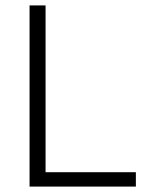

<svg xmlns="http://www.w3.org/2000/svg" viewBox="-20 -688 569 708"><path d="M481 0V-53H148V-668H89V0Z"/></svg>

Font: Gantari Light
Style: Regular
Weight: 300
Designer: Anugrah Pasau
Foundry: Lafontype
Version: Version 1.000